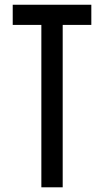

<svg xmlns="http://www.w3.org/2000/svg" viewBox="-20 -798 443 818"><path d="M156.2 0V-691.9H34.2V-777.8H369.1V-691.9H247.1V0Z"/></svg>

Font: Voltaire
Style: Regular
Weight: 400
Designer: Yvonne Schttler
Foundry: Yvonne Schttler
Version: Version 1.003